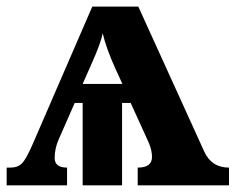

<svg xmlns="http://www.w3.org/2000/svg" viewBox="-20 -556 707 576"><path d="M228 -247.1H204.1L155.8 -137.2Q144 -110.4 144 -82Q144 -53.2 181.2 -53.2V0H0V-53.2H11.2Q33.2 -53.2 45.9 -65.9Q58.6 -78.6 79.1 -126L256.8 -536.1H395L592.8 -101.1Q614.7 -53.2 667 -53.2V0H393.1V-53.2Q436 -53.2 436 -85Q436 -106 425.8 -128.9L372.1 -247.1H346.2V0H228ZM228 -304.2H347.2L327.1 -348.1Q298.3 -411.6 288.1 -456.1Q282.7 -427.2 254.9 -365.2Z"/></svg>

Font: Droid Serif
Style: Bold
Weight: 700
Designer: Monotype Design team
Foundry: Monotype Imaging Inc.
Version: Version 1.03